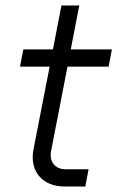

<svg xmlns="http://www.w3.org/2000/svg" viewBox="-20 -680 428 700"><path d="M216 0H291L303 -63H218C181 -63 159 -91 166 -128L226 -437H376L388 -500H238L269 -660H204L173 -500H65L53 -437H161L102 -135C87 -56 134 0 216 0Z"/></svg>

Font: Uncut Sans Book Italic
Style: Regular
Weight: 350
Italic angle: -11°
Designer: Kasper Nordkvist
Foundry: UNCUT.wtf
Version: Version 1.304;Glyphs 3.2 (3246)